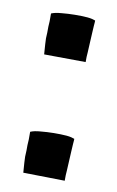

<svg xmlns="http://www.w3.org/2000/svg" viewBox="-62 -498 328 537"><g transform="rotate(10 102.5 -230.0)"><path d="M160 1C160 -12 160 -18 161 -28C162 -41 162 -54 163 -67C164 -80 164 -92 165 -103C166 -113 166 -118 166 -119C161 -121 154 -123 143 -124C132 -125 120 -125 107 -125C94 -125 82 -124 70 -123C57 -122 48 -120 41 -117V-95C40 -85 40 -74 40 -63C39 -52 39 -40 40 -29L42 -1ZM160 -336C160 -348 160 -354 161 -364C162 -377 162 -390 163 -403C164 -416 164 -428 165 -439C166 -449 166 -454 166 -455C161 -457 154 -459 143 -460C132 -461 120 -461 107 -461C94 -461 82 -460 70 -459C57 -458 48 -456 41 -453V-431C40 -421 40 -410 40 -399C39 -388 39 -376 40 -365L42 -337Z"/></g></svg>

Font: Londrina Solid CC
Style: CC
Weight: 400
Designer: Marcelo Magalhaes
Foundry: Tipos Pereira
Version: Version 1.003;FEAKit 1.0